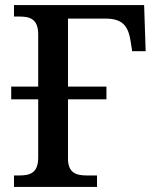

<svg xmlns="http://www.w3.org/2000/svg" viewBox="-20 -734 609 754"><path d="M35 0H361V-45H320C281 -45 247 -54 247 -111V-344H398V-394H247V-661H394C465 -661 484 -628 493 -572L499 -533H552L546 -714H35V-669H56C97 -669 130 -660 130 -599V-394H24V-344H130V-115C130 -54 97 -45 56 -45H35Z"/></svg>

Font: Noto Serif Thai Medium
Style: Regular
Weight: 500
Designer: Monotype Design Team
Foundry: Monotype Imaging Inc.
Version: Version 1.901;PS 001.901;hotconv 1.0.88;makeotf.lib2.5.64775